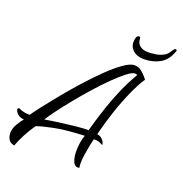

<svg xmlns="http://www.w3.org/2000/svg" viewBox="-126 -793 867 912"><g transform="rotate(20 307.0 -337.0)"><path d="M44 9Q21 4 13.5 -10.5Q6 -25 6 -42Q6 -64 20 -87.5Q34 -111 45 -123Q23 -124 11 -136.5Q-1 -149 -1 -158Q-1 -165 5 -165Q10 -165 14 -162Q34 -153 63 -153Q75 -171 102.5 -206.5Q130 -242 166.5 -286.5Q203 -331 243.5 -376Q284 -421 323.5 -459.5Q363 -498 396.5 -521.5Q430 -545 451 -545Q471 -545 486.5 -533Q502 -521 511.5 -509Q521 -497 521 -497Q502 -470 478 -417.5Q454 -365 432.5 -301Q411 -237 396 -176Q411 -176 423.5 -163Q436 -150 436 -136Q436 -136 421 -143Q406 -150 389 -148Q386 -137 381.5 -114.5Q377 -92 373 -66.5Q369 -41 369 -20Q369 -13 369.5 -7.5Q370 -2 371 3Q349 8 339.5 -14Q330 -36 330 -67Q330 -112 343 -149Q246 -145 188.5 -133Q131 -121 108 -112Q88 -84 70 -49.5Q52 -15 44 9ZM136 -156Q169 -162 211.5 -167.5Q254 -173 292 -177Q330 -181 351 -180Q355 -194 365 -228.5Q375 -263 390.5 -309Q406 -355 428 -406Q450 -457 478 -504Q475 -509 468 -509Q453 -509 426.5 -488.5Q400 -468 366.5 -435Q333 -402 297.5 -362Q262 -322 229.5 -282Q197 -242 172.5 -209Q148 -176 136 -156ZM481 -587Q447 -587 427.5 -604.5Q408 -622 408 -644Q408 -681 425 -681Q432 -681 432 -672Q432 -650 447.5 -637.5Q463 -625 487 -625Q503 -625 523.5 -627.5Q544 -630 563.5 -639.5Q583 -649 594 -670Q599 -678 601.5 -680.5Q604 -683 608 -683Q617 -683 614 -675Q598 -627 562.5 -607Q527 -587 481 -587Z"/></g></svg>

Font: Birthstone
Style: Regular
Weight: 400
Designer: Robert E. Leuschke
Foundry: Robert E. Leuschke
Version: Version 1.013; ttfautohint (v1.8.3)